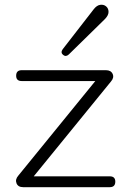

<svg xmlns="http://www.w3.org/2000/svg" viewBox="-20 -776 538 796"><path d="M76 0Q55 0 48.5 -16Q42 -32 56 -48L402 -473L416 -440H70Q47 -440 47 -462Q47 -485 70 -485H419Q440 -485 447 -469.5Q454 -454 440 -438L93 -12L79 -45H435Q458 -45 458 -23Q458 0 435 0ZM265 -550Q253 -539 241.5 -548.5Q230 -558 240 -572L368 -737Q381 -754 395.5 -756Q410 -758 420 -749.5Q430 -741 430 -726.5Q430 -712 414 -696Z"/></svg>

Font: Nunito VF Beta Light
Style: Regular
Weight: 300
Designer: Vernon Adams
Foundry: newtypography
Version: Version 3.001